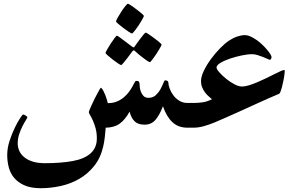

<svg xmlns="http://www.w3.org/2000/svg" viewBox="-20 -683 1583 1027"><path d="M1042 -66.4Q1042 -50.8 1041 -38.6Q1040 -26.4 1036.6 -17.6Q1033.2 -8.8 1026.1 -4.4Q1019 0 1006.8 0H982.9Q933.1 0 901.6 -30Q870.1 -60.1 851.6 -114.7Q834 -68.4 811.8 -42.2Q789.6 -16.1 752.9 -16.1Q718.3 -16.1 699.7 -34.4Q681.2 -52.7 673.3 -85.9Q648.9 -42 619.6 -21.2Q590.3 -0.5 545.4 0Q543.5 25.9 540.5 51.3Q537.6 76.7 532.2 100.1Q518.1 162.1 483.6 204.8Q449.2 247.6 403.6 273.9Q357.9 300.3 304.2 312Q250.5 323.7 198.7 323.7Q144.5 323.7 109.6 307.9Q74.7 292 54.4 266.8Q34.2 241.7 26.4 210.2Q18.6 178.7 18.6 147Q18.6 108.9 31.2 70.3Q43.9 31.7 59.3 0Q74.7 -31.7 87.9 -51.3Q101.1 -70.8 103 -70.8Q105 -70.8 108.9 -69.3Q112.8 -67.9 116.7 -65.2Q120.6 -62.5 123.5 -60.3Q126.5 -58.1 126.5 -56.6Q126.5 -52.7 118.4 -40.3Q110.4 -27.8 100.6 -8.8Q90.8 10.3 82.8 34.2Q74.7 58.1 74.7 84Q74.7 103.5 82.5 122.3Q90.3 141.1 107.7 156.2Q125 171.4 152.8 180.7Q180.7 189.9 219.7 189.9Q306.6 189.9 369.9 178.2Q433.1 166.5 465.8 136.2Q498 106 498 58.1Q498 27.8 491.5 3.7Q484.9 -20.5 476.8 -38.3Q468.8 -56.2 461.9 -67.4Q455.1 -78.6 455.1 -84Q455.1 -86.4 459.5 -96.9Q463.9 -107.4 470.5 -121.8Q477.1 -136.2 485.1 -152.6Q493.2 -168.9 500.5 -182.4Q507.8 -195.8 512.9 -204.8Q518.1 -213.9 520 -213.9Q526.4 -209.5 532.2 -198.5Q538.1 -187.5 543 -175Q547.9 -162.6 551.5 -150.6Q555.2 -138.7 556.6 -131.3Q584.5 -131.3 605.5 -140.1Q626.5 -148.9 642.3 -162.4Q658.2 -175.8 669.4 -190.9Q680.7 -206.1 688 -219.7Q695.3 -233.4 700 -241.9Q704.6 -250.5 707.5 -250.5Q719.2 -250.5 722.4 -246.8Q725.6 -243.2 726.6 -233.4Q726.6 -228 727.8 -216.1Q729 -204.1 733.9 -191.7Q738.8 -179.2 748 -169.4Q757.3 -159.7 774.9 -159.7Q798.3 -159.7 813.7 -174.3Q829.1 -189 838.6 -206.5Q848.1 -224.1 853.8 -238.8Q859.4 -253.4 862.8 -253.4Q880.9 -253.4 880.9 -238.3Q880.9 -227.5 887.5 -209.5Q894 -191.4 906.5 -174.3Q918.9 -157.2 938 -144.8Q957 -132.3 982.9 -132.3H1006.8Q1019 -132.3 1026.1 -129.4Q1033.2 -126.5 1036.6 -118.9Q1040 -111.3 1041 -98.6Q1042 -85.9 1042 -66.4ZM600.6 -568.8Q600.6 -572.8 609.1 -587.9Q617.7 -603 628.4 -619.9Q639.2 -636.7 649.9 -649.9Q660.6 -663.1 664.6 -663.1Q666 -663.1 673.1 -658.9Q680.2 -654.8 689.5 -648.2Q698.7 -641.6 709.2 -633.5Q719.7 -625.5 728.8 -618.4Q737.8 -611.3 743.7 -605.5Q749.5 -599.6 749.5 -597.7Q749.5 -595.2 745.4 -587.6Q741.2 -580.1 735.1 -569.3Q729 -558.6 721.2 -546.9Q713.4 -535.2 706.3 -525.9Q699.2 -516.6 693.8 -510.3Q688.5 -503.9 686.5 -503.9Q682.6 -503.9 668.7 -512.9Q654.8 -522 639.6 -533.4Q624.5 -544.9 612.5 -555.2Q600.6 -565.4 600.6 -568.8ZM628.4 -335Q624.5 -335 611.1 -344Q597.7 -353 582.8 -364.5Q567.9 -376 556.2 -386.5Q544.4 -397 544.4 -399.4Q544.4 -403.3 553 -418.2Q561.5 -433.1 572 -449.5Q582.5 -465.8 592.5 -479Q602.5 -492.2 606 -492.2Q607.9 -492.2 620.8 -482.9Q633.8 -473.6 648.4 -462.4L687 -433.1Q691.4 -429.7 695.3 -429.7Q697.3 -429.7 700.7 -435.1Q715.3 -455.1 727.1 -471.7Q737.3 -485.8 747.1 -497.3Q756.8 -508.8 759.8 -508.8Q761.2 -508.8 768.1 -504.6Q774.9 -500.5 784.4 -493.7Q793.9 -486.8 804.4 -479.2Q814.9 -471.7 823.7 -464.6Q832.5 -457.5 838.4 -451.9Q844.2 -446.3 844.2 -444.3Q844.2 -441.9 840.1 -434.1Q835.9 -426.3 829.6 -415.8Q823.2 -405.3 815.7 -393.6Q808.1 -381.8 801 -372.6Q793.9 -363.3 788.8 -356.9Q783.7 -350.6 782.7 -350.6Q777.3 -350.6 764.6 -359.6Q752 -368.7 737.8 -379.4Q721.2 -392.1 702.6 -409.2Q698.7 -413.6 695.3 -413.6Q691.4 -413.6 687 -407.2L660.2 -371.1Q649.4 -357.4 640.1 -346.2Q630.9 -335 628.4 -335Z M1502.9 -303.7Q1502.9 -302.2 1502.7 -297.9Q1502.4 -293.5 1501.7 -286.9Q1501 -280.3 1499.8 -272.7Q1498.5 -265.1 1497.1 -257.3Q1495.6 -252 1493.4 -240Q1491.2 -228 1487.8 -215.6Q1484.4 -203.1 1480.5 -192.9Q1476.6 -182.6 1472.7 -181.2Q1455.1 -173.8 1425.8 -161.1Q1396.5 -148.4 1364 -133.5Q1331.5 -118.7 1299.3 -104Q1267.1 -89.4 1244.1 -79.1Q1215.8 -66.9 1186 -53.2Q1156.2 -39.6 1126.7 -27.6Q1097.2 -15.6 1069.1 -7.8Q1041 0 1015.1 0H991.2Q979 0 971.9 -7.3Q964.8 -14.6 961.4 -25.4Q958 -36.1 957 -47.4Q956.1 -58.6 956.1 -66.4Q956.1 -74.2 957 -85.2Q958 -96.2 961.4 -106.7Q964.8 -117.2 971.9 -124.8Q979 -132.3 991.2 -132.3H1015.1Q1039.6 -132.3 1063.7 -135.7Q1087.9 -139.2 1113.8 -152.3Q1105.5 -159.7 1095.2 -168.5Q1085 -177.2 1076.2 -189.2Q1067.4 -201.2 1061.3 -216.1Q1055.2 -231 1055.2 -249Q1055.2 -272.9 1070.3 -304.4Q1085.4 -335.9 1108.4 -367.2Q1131.3 -398.4 1157.5 -425Q1183.6 -451.7 1205.1 -465.8Q1227.5 -480.5 1249.5 -487.8Q1271.5 -495.1 1288.6 -495.1Q1304.2 -495.1 1320.6 -487.5Q1336.9 -480 1353 -468.8Q1369.1 -457.5 1383.5 -443.6Q1397.9 -429.7 1408.9 -416.5Q1419.9 -403.3 1426.3 -392.8Q1432.6 -382.3 1432.6 -377Q1432.6 -373 1429.4 -367.9Q1426.3 -362.8 1423.3 -362.8Q1421.4 -362.8 1411.4 -367.7Q1401.4 -372.6 1387.5 -377.9Q1373.5 -383.3 1358.2 -388.2Q1342.8 -393.1 1330.1 -393.1Q1303.2 -393.1 1271.7 -386.2Q1240.2 -379.4 1211.9 -370.1Q1180.2 -359.4 1159.2 -346.7Q1138.2 -334 1138.2 -321.8Q1138.2 -313.5 1152.8 -296.6Q1167.5 -279.8 1188.2 -262.7Q1209 -245.6 1232.7 -232.9Q1256.3 -220.2 1274.4 -220.2Q1290.5 -220.2 1312 -226.8Q1333.5 -233.4 1356.9 -243.4Q1380.4 -253.4 1403.6 -264.6Q1426.8 -275.9 1446.5 -285.9Q1466.3 -295.9 1480.5 -302.2Q1494.6 -308.6 1499 -308.6Q1502.9 -309.1 1502.9 -303.7Z"/></svg>

Font: Accordance
Style: Bold-Italic
Weight: 700
Italic angle: -11°
Version: Version 1.2 (build January 31, 2020) Miklal Software Solutio